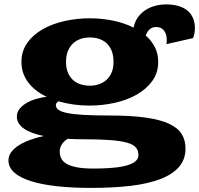

<svg xmlns="http://www.w3.org/2000/svg" viewBox="-20 -645 930 896"><path d="M19.5 103.5Q19.5 82 32.7 64.5Q45.9 46.9 68.4 32.7Q90.8 18.6 120.6 7.8Q150.4 -2.9 183.6 -10.3Q155.3 -16.1 132.3 -24.4Q109.4 -32.7 93 -43.9Q76.7 -55.2 67.6 -69.3Q58.6 -83.5 58.6 -100.6Q58.6 -120.6 71 -136.5Q83.5 -152.3 103.3 -164.1Q123 -175.8 147.9 -183.1Q172.9 -190.4 197.8 -193.4Q171.4 -205.6 149.9 -222.2Q128.4 -238.8 112.8 -259Q97.2 -279.3 88.6 -303.5Q80.1 -327.6 80.1 -356Q80.1 -406.7 107.4 -445.1Q134.8 -483.4 179.7 -508.8Q224.6 -534.2 281.7 -546.9Q338.9 -559.6 398.9 -559.6Q454.1 -559.6 507.1 -548.8Q560.1 -538.1 603.5 -516.1Q608.9 -544.4 624 -564.9Q639.2 -585.4 659.9 -598.6Q680.7 -611.8 705.3 -618.2Q730 -624.5 754.4 -624.5Q785.6 -624.5 810.5 -617.7Q835.4 -610.8 853 -596.9Q870.6 -583 880.1 -562Q889.6 -541 889.6 -513.2Q889.6 -502.9 887.7 -491.5Q885.7 -480 881.3 -467.3L756.8 -439Q758.3 -449.2 758.3 -458.5Q758.3 -475.1 753.9 -486.6Q749.5 -498 742.7 -505.4Q735.8 -512.7 727.1 -515.9Q718.3 -519 709.5 -519Q689.9 -519 677.7 -507.6Q665.5 -496.1 660.2 -479Q687.5 -455.1 702.9 -424.6Q718.3 -394 718.3 -356Q718.3 -305.2 690.7 -267.1Q663.1 -229 617.9 -203.4Q572.8 -177.7 515.1 -165Q457.5 -152.3 397.5 -152.3Q320.8 -152.3 252.4 -172.4Q247.1 -168.5 243.9 -164.1Q240.7 -159.7 240.7 -154.3Q240.7 -142.1 252.2 -133.1Q263.7 -124 292 -117.9Q320.3 -111.8 368.7 -108.9Q417 -106 490.2 -106Q590.8 -106 658.9 -96.4Q727.1 -86.9 768.6 -67.6Q810.1 -48.3 827.9 -19.5Q845.7 9.3 845.7 47.9Q845.7 98.6 815.7 133.5Q785.6 168.5 728.8 190.4Q671.9 212.4 590.1 222.2Q508.3 231.9 404.8 231.9Q316.9 231.9 245.8 224.1Q174.8 216.3 124.5 200.4Q74.2 184.6 46.9 160.4Q19.5 136.2 19.5 103.5ZM288.1 -356Q288.1 -327.1 296.9 -306.2Q305.7 -285.2 320.8 -271.5Q335.9 -257.8 356.2 -251.5Q376.5 -245.1 398.9 -245.1Q421.4 -245.1 441.7 -252Q461.9 -258.8 477.1 -272.5Q492.2 -286.1 501 -306.9Q509.8 -327.6 509.8 -356Q509.8 -385.3 501.5 -406.7Q493.2 -428.2 478.3 -442.4Q463.4 -456.5 443.1 -463.4Q422.9 -470.2 398.9 -470.2Q376.5 -470.2 356.2 -463.4Q335.9 -456.5 320.8 -442.4Q305.7 -428.2 296.9 -406.7Q288.1 -385.3 288.1 -356ZM258.8 62Q258.8 78.6 265.4 93.3Q272 107.9 289.6 118.7Q307.1 129.4 337.6 135.5Q368.2 141.6 416.5 141.6Q452.6 141.6 490 139.4Q527.3 137.2 557.6 130.6Q587.9 124 606.9 111.6Q626 99.1 626 78.6Q626 58.1 614.7 43.9Q603.5 29.8 574.5 21.2Q545.4 12.7 495.6 8.8Q445.8 4.9 368.7 4.9Q350.1 4.9 331.8 4.4Q313.5 3.9 295.9 2.9Q278.8 13.2 268.8 28.3Q258.8 43.5 258.8 62Z"/></svg>

Font: Goblin One
Style: Regular
Weight: 400
Designer: Riccardo De Franceschi
Foundry: Sorkin Type Co.
Version: Version 1.001